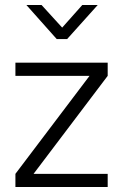

<svg xmlns="http://www.w3.org/2000/svg" viewBox="-20 -752 495 772"><path d="M42 -53 340 -447H42V-500H413V-447L115 -53H413V0H42ZM86 -732H147L230 -641L311 -732H373L250 -595H208Z"/></svg>

Font: Cairo Light
Style: Regular
Weight: 300
Designer: Mohamed Gaber, Accademia di Belle Arti di Urbino and others
Foundry: Kief Type Foundry, Accademia di Belle Arti di Urbino and others
Version: Version 3.011